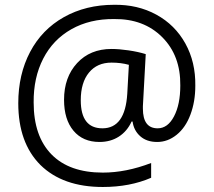

<svg xmlns="http://www.w3.org/2000/svg" viewBox="-20 -684 878 789"><path d="M524.8 -184.5H520.7Q502.5 -144.6 468.4 -122.6Q434.3 -100.6 388.8 -100.6Q320.5 -100.6 281.9 -146.9Q243.2 -193.1 243.2 -274Q243.2 -366.5 296.8 -424.7Q350.4 -482.8 438.3 -482.8Q469.2 -482.8 508.6 -477Q548 -471.2 578.9 -461.6L567.2 -247.7V-237.6Q567.2 -156.7 627.9 -156.7Q669.4 -156.7 695.1 -205.8Q720.9 -254.8 720.9 -332.7Q722.4 -455.5 646.6 -531.3Q570.8 -607.2 448.9 -605.7Q349.3 -606.7 273.5 -564Q197.7 -521.2 157.5 -442.9Q117.3 -364.5 118.3 -262.9Q118.3 -124.4 191.6 -49.5Q264.9 25.3 402.4 25.3Q498 25.3 601.1 -14.2V46.5Q513.7 84.4 402.4 84.4Q238.1 84.4 146.1 -6.1Q55.1 -97.1 55.1 -259.9Q55.1 -378.2 103.6 -470.4Q152.2 -562.7 242.4 -613.5Q332.7 -664.3 448.9 -664.3Q545.5 -665.8 622.3 -623.9Q699.2 -581.9 741.7 -505.3Q784.1 -428.7 782.6 -331.6Q782.6 -266.4 762.6 -213.1Q742.7 -159.8 706 -130.2Q669.4 -100.6 626.1 -100.6Q582.9 -100.6 556.4 -124.1Q529.8 -147.6 524.8 -184.5ZM438.3 -426.7Q379.2 -426.7 345.6 -385.7Q311.9 -344.8 311.9 -272Q311.9 -156.7 400.9 -156.7Q494.4 -156.7 503 -298.8L509.6 -417.6Q477.2 -426.7 438.3 -426.7Z"/></svg>

Font: Khula
Style: Regular
Weight: 400
Designer: Erin McLaughlin, Steve Matteson
Version: Version 1.000;PS 1.0;hotconv 1.0.72;makeotf.lib2.5.5900; ttf